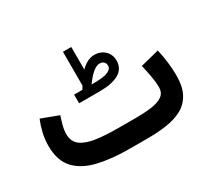

<svg xmlns="http://www.w3.org/2000/svg" viewBox="-130 -859 1156 1067"><g transform="rotate(-30 447.5 -326.0)"><path d="M360.8 -415Q368.2 -426.3 373 -435.5V-652.3H426.3V-507.3Q446.3 -527.3 468 -538.8Q489.7 -550.3 514.2 -550.3Q555.2 -550.3 581.1 -524.9Q606.9 -499.5 606.9 -460.9Q606.4 -409.2 563 -384.3Q519.5 -359.4 439 -359.4H307.6V-415ZM438.5 -415.5Q499.5 -415.5 525.6 -427.5Q551.8 -439.5 551.8 -459.5Q551.8 -475.1 542.5 -484.6Q533.2 -494.1 516.6 -494.1Q495.6 -494.1 470.7 -473.1Q445.8 -452.1 419.9 -415ZM540.5 0H427.2Q313 0 226.1 -20Q139.2 -40 90.3 -91.8Q41.5 -143.6 41.5 -239.3Q41.5 -281.2 51 -321.3Q60.5 -361.3 74.7 -395.5L184.1 -354.5Q176.3 -332 168.2 -302.7Q160.2 -273.4 160.2 -246.6Q160.2 -196.3 195.3 -171.6Q230.5 -147 291 -139.2Q351.6 -131.3 427.2 -131.3H541.5Q598.6 -131.3 642.6 -137.5Q686.5 -143.6 711.7 -161.6Q736.8 -179.7 736.8 -215.8Q736.8 -247.1 729.5 -287.4Q722.2 -327.6 713.4 -364.7L833 -395Q853.5 -303.2 853.5 -223.6Q853.5 -151.9 829.3 -107.4Q805.2 -63 762.2 -39.8Q719.2 -16.6 662.6 -8.3Q606 0 540.5 0Z"/></g></svg>

Font: Vazirmatn RD FD
Style: Bold
Weight: 700
Designer: Saber Rastikerdar
Foundry: Saber Rastikerdar
Version: Version 33.003